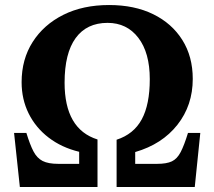

<svg xmlns="http://www.w3.org/2000/svg" viewBox="-20 -744 853 764"><path d="M59 0 36 -215H85Q99 -169 113 -142Q127 -115 149.5 -103.5Q172 -92 212 -92H295V-140Q225 -157 173.5 -196.5Q122 -236 94 -292.5Q66 -349 66 -417Q66 -508 110 -577Q154 -646 232 -685Q310 -724 414 -724Q515 -724 589.5 -687.5Q664 -651 705.5 -585Q747 -519 747 -430Q747 -325 686 -247.5Q625 -170 518 -139V-92H605Q643 -92 664 -102Q685 -112 699 -139Q713 -166 728 -215H777L755 0H444V-188Q512 -210 544 -269Q576 -328 576 -429Q576 -534 530.5 -593.5Q485 -653 408 -653Q325 -653 281 -592.5Q237 -532 237 -415Q237 -230 368 -189V0Z"/></svg>

Font: Literata 36pt
Style: Bold
Weight: 700
Designer: Latin by Veronika Burian and Jose Scaglione. Greek by Irene Vlachou. Cyrillic by Vera Evstafieva.
Foundry: TypeTogether
Version: Version 3.002